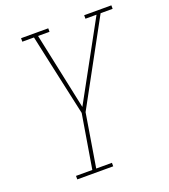

<svg xmlns="http://www.w3.org/2000/svg" viewBox="-135 -832 816 929"><g transform="rotate(-20 273.0 -367.5)"><path d="M103 0V-18H187L233 -295L173 -569L141 -717H81V-735H221V-717H162L246 -321L463 -717H406V-735H546V-717H484L252 -292L207 -18H288V0Z"/></g></svg>

Font: Iosevka Slab Thin
Style: Italic
Weight: 100
Italic angle: -9°
Monospace: yes
Designer: Belleve Invis
Foundry: Belleve Invis
Version: Version 11.1.1; ttfautohint (v1.8.3)